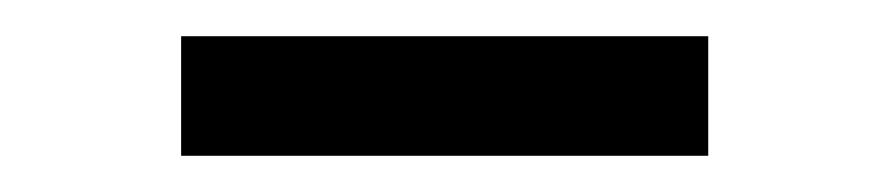

<svg xmlns="http://www.w3.org/2000/svg" viewBox="-20 -440 491 106"><path d="M371 -420V-354H80V-420Z"/></svg>

Font: Kelly Slab
Style: Regular
Weight: 400
Designer: Denis Masharov
Foundry: Denis Masharov
Version: Version 1.001